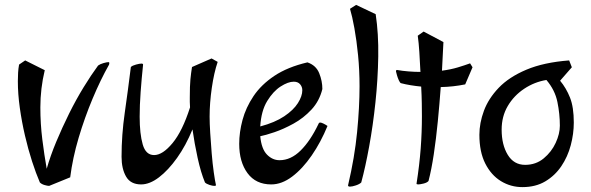

<svg xmlns="http://www.w3.org/2000/svg" viewBox="-20 -732 2415 785"><path d="M181 28Q174 28 162 24.5Q150 21 143 14Q127 -23 111 -72.5Q95 -122 82 -178Q69 -234 61 -291Q53 -348 53 -400Q53 -418 54 -435Q55 -452 58 -468L83 -485L163 -445Q145 -370 145 -293Q145 -226 153 -162Q161 -98 171 -42Q186 -95 210 -152.5Q234 -210 262.5 -267.5Q291 -325 322 -375.5Q353 -426 381 -464Q389 -470 403 -474Q417 -478 424 -478Q427 -478 427 -474Q427 -473 426.5 -471.5Q426 -470 426 -468Q391 -406 358.5 -328.5Q326 -251 301.5 -168.5Q277 -86 267 -7Z M856 28Q849 28 836.5 24Q824 20 818 14Q801 -27 788 -86.5Q775 -146 767 -203Q740 -137 704 -86.5Q668 -36 630 -7Q592 22 557 22Q514 22 495.5 -10Q477 -42 477 -91Q477 -180 490 -270.5Q503 -361 515 -458Q521 -464 536 -468Q551 -472 558 -472Q565 -472 565 -468Q559 -411 555 -356Q551 -301 551 -255Q551 -185 563.5 -141.5Q576 -98 610 -98Q645 -98 685.5 -147Q726 -196 757 -293Q756 -305 756 -315Q756 -325 756 -333Q756 -382 758.5 -407.5Q761 -433 765 -458L845 -493L870 -479Q855 -435 846 -373Q837 -311 837 -255Q837 -228 839.5 -188Q842 -148 845.5 -105.5Q849 -63 854 -27.5Q859 8 863 25Q863 28 856 28Z M1089 22Q1026 22 992 -24Q958 -70 958 -144Q958 -191 971.5 -241.5Q985 -292 1016.5 -339Q1048 -386 1102 -422Q1156 -458 1237 -477Q1272 -465 1285 -433Q1298 -401 1298 -368Q1286 -319 1253.5 -284Q1221 -249 1180 -226.5Q1139 -204 1102 -191.5Q1065 -179 1044 -175Q1049 -123 1071.5 -100Q1094 -77 1123 -77Q1169 -77 1209 -116.5Q1249 -156 1282 -225Q1284 -231 1289 -231Q1294 -231 1303 -226.5Q1312 -222 1319 -217Q1292 -151 1254.5 -96.5Q1217 -42 1174.5 -10Q1132 22 1089 22ZM1044 -215Q1104 -231 1142 -256.5Q1180 -282 1198 -310.5Q1216 -339 1216 -363Q1216 -377 1207 -387.5Q1198 -398 1181 -398Q1158 -398 1127.5 -378.5Q1097 -359 1072.5 -319Q1048 -279 1044 -215Z M1411 31Q1403 31 1403 26Q1430 -89 1440 -191.5Q1450 -294 1450 -379Q1450 -445 1444 -506Q1438 -567 1429 -616.5Q1420 -666 1411 -696L1436 -712L1516 -674Q1528 -594 1526.5 -501Q1525 -408 1515 -313.5Q1505 -219 1489.5 -134Q1474 -49 1457 14Q1450 21 1435 26Q1420 31 1411 31Z M1690 22Q1683 22 1683 19Q1695 -58 1700 -124.5Q1705 -191 1705 -257Q1705 -278 1704.5 -310Q1704 -342 1702 -378Q1681 -380 1659.5 -383.5Q1638 -387 1619 -392Q1615 -394 1610.5 -404Q1606 -414 1603 -424.5Q1600 -435 1599 -440Q1599 -445 1601 -445.5Q1603 -446 1603 -446Q1625 -442 1650.5 -440Q1676 -438 1699 -438Q1697 -480 1694.5 -519Q1692 -558 1688 -586L1712 -603L1793 -560L1787 -443Q1824 -448 1852 -456.5Q1880 -465 1902 -473L1912 -457L1882 -387Q1833 -377 1782 -376Q1777 -307 1770 -235.5Q1763 -164 1753.5 -101Q1744 -38 1732 8Q1726 15 1711.5 18.5Q1697 22 1690 22Z M2116 33Q2068 33 2028 8.5Q1988 -16 1964 -63.5Q1940 -111 1940 -181Q1940 -229 1958.5 -279Q1977 -329 2019 -373Q2061 -417 2132 -447Q2203 -477 2307 -485L2318 -457L2270 -402Q2295 -372 2310.5 -333Q2326 -294 2326 -231Q2326 -185 2313.5 -138Q2301 -91 2275 -52.5Q2249 -14 2209.5 9.5Q2170 33 2116 33ZM2127 -58Q2171 -58 2203 -84.5Q2235 -111 2252 -148Q2269 -185 2269 -218Q2269 -266 2259 -315Q2249 -364 2214 -405Q2165 -397 2123 -369Q2081 -341 2056 -298.5Q2031 -256 2031 -202Q2031 -140 2056 -99Q2081 -58 2127 -58Z"/></svg>

Font: Julee
Style: Regular
Weight: 400
Designer: Julian Tunni
Foundry: Julian Tunni
Version: Version 1.002; ttfautohint (v1.8.4.7-5d5b);gftools[0.9.23]